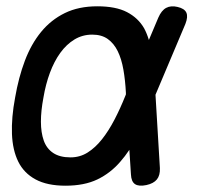

<svg xmlns="http://www.w3.org/2000/svg" viewBox="-20 -580 640 610"><path d="M488 -46Q489 -23 478.5 -10Q468 3 445 8Q421 13 409 5Q397 -3 396 -26L391 -104Q377 -83 362 -66Q331 -30 289.5 -10Q248 10 188 10Q130 10 93 -10Q56 -30 38 -66.5Q20 -103 18 -154.5Q16 -206 28 -270Q39 -334 59 -387Q79 -440 110.5 -478.5Q142 -517 186 -538.5Q230 -560 289 -560Q348 -560 383.5 -541.5Q419 -523 438 -490Q447 -473 453 -453L483 -524Q493 -547 508 -555Q523 -563 544 -558Q566 -553 572 -540Q578 -527 569 -504L474 -279ZM380 -280V-285Q378 -325 372 -359Q366 -393 354 -417.5Q342 -442 322.5 -456Q303 -470 273 -470Q242 -470 216.5 -454.5Q191 -439 171.5 -412Q152 -385 138.5 -348.5Q125 -312 118 -270Q110 -228 110 -193.5Q110 -159 119 -133.5Q128 -108 149 -94Q170 -80 204 -80Q234 -80 258.5 -95.5Q283 -111 304 -137.5Q325 -164 343.5 -199.5Q362 -235 378 -275Z"/></svg>

Font: Maple Mono Normal NL
Style: Italic
Weight: 400
Italic angle: -10°
Monospace: yes
Designer: subframe7536
Version: Version 7.000